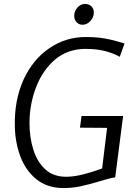

<svg xmlns="http://www.w3.org/2000/svg" viewBox="-20 -942 694 970"><path d="M301 8Q218.5 8 163 -37Q108.5 -82 82.2 -153.5Q56 -225 55 -306Q52 -435.5 99 -540Q146.5 -642 229.2 -698.5Q312 -755 413 -755Q450 -755 480.2 -751.8Q510.5 -748.5 541 -741.2Q571.5 -734 609 -722L585 -655Q558 -671 514.8 -683Q471.5 -695 412 -695Q322.5 -695 258 -641Q194.5 -586.5 161.8 -500.2Q129 -414 129 -320Q129 -247.5 148.5 -185.8Q168 -124 208.8 -86.5Q249.5 -49 314 -49Q353 -49 400.5 -61Q448 -73 496 -91L521 -296L384 -297L392 -356H602L562 -46Q546.5 -44 529.8 -39.5Q513 -35 479 -25Q429 -10 388 -1Q347 8 301 8ZM397 -817Q379 -817 367 -829.5Q355 -842 355 -862Q355 -886 371.2 -904Q387.5 -922 409 -922Q429.5 -922 441.8 -910Q454 -898 454 -879Q454 -854.5 436.8 -835.8Q419.5 -817 397 -817Z"/></svg>

Font: Merriweather Sans Light
Style: Italic
Weight: 300
Italic angle: -7.5°
Designer: Eben Sorkin
Foundry: Eben Sorkin
Version: Version 2.001; ttfautohint (v1.8.3)